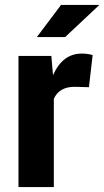

<svg xmlns="http://www.w3.org/2000/svg" viewBox="-20 -754 420 774"><path d="M242.5 -604.5H128.5L226 -734H380.5ZM197 0H54.5V-528.5H187L193.5 -453L194.5 -452.5Q233 -538 309.5 -538Q333.5 -538 353.5 -532L338.5 -402.5L280.5 -404Q218.5 -404 197 -355.5Z"/></svg>

Font: Roberto Sans
Style: Bold
Weight: 700
Designer: Google (font) & Cristiano Sobral (main changes)
Version: Version 1.000;October 12, 2021;FontCreator 14.0.0.2814 64-bi